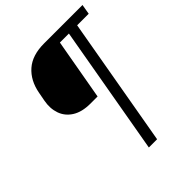

<svg xmlns="http://www.w3.org/2000/svg" viewBox="-230 -803 1070 1070"><g transform="rotate(-45 305.0 -268.5)"><path d="M93 -506Q108 -587 161 -633.5Q214 -680 307 -680H610L600 -621H509L375 143H310L444 -621H373L309 -260H253Q187 -260 145.5 -286Q104 -312 88.5 -356Q73 -400 83 -453Z"/></g></svg>

Font: Inria Sans Light
Style: Italic
Weight: 300
Italic angle: -10°
Designer: Black Foundry Team
Foundry: Black Foundry
Version: Version 1.2; ttfautohint (v1.8.3)